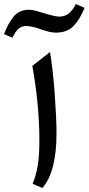

<svg xmlns="http://www.w3.org/2000/svg" viewBox="-120 -914 435 942"><path d="M23.4 -866.2Q36.1 -866.2 52.7 -861.8Q69.3 -857.4 97.2 -849.1Q149.9 -832.5 170.4 -832.5Q196.3 -832.5 215.3 -846.2Q234.4 -859.9 252.4 -894L294.9 -875.5Q271 -816.9 239.7 -785.4Q208.5 -753.9 153.8 -753.9Q138.2 -753.9 119.9 -758.3Q101.6 -762.7 77.1 -771.5Q33.2 -786.6 8.3 -786.6Q-12.7 -786.6 -28.3 -773.7Q-43.9 -760.7 -59.1 -729L-100.1 -746.6Q-80.1 -800.3 -52.5 -833.3Q-24.9 -866.2 23.4 -866.2ZM125.5 -658.7Q132.3 -617.7 138.2 -565.4Q144 -513.2 148.2 -457.3Q152.3 -401.4 154.8 -349.4Q157.2 -297.4 157.2 -256.8Q157.2 -167 140.1 -99.4Q123 -31.7 87.9 8.3L40 -12.2Q57.6 -54.7 65.4 -103Q73.2 -151.4 73.2 -225.1Q73.2 -307.1 64.9 -399.4Q56.6 -491.7 38.6 -590.8Z"/></svg>

Font: Pinar-DS2-FD Medium
Style: Regular
Weight: 500
Designer: Amin Abedi
Version: Version 3.000